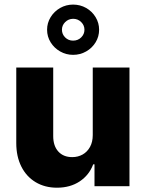

<svg xmlns="http://www.w3.org/2000/svg" viewBox="-20 -832 652 858"><path d="M394.5 -530.3H558.6V0H402.3V-97.7H396.5Q378.4 -49.3 335.9 -21.2Q293.5 6.8 234.4 6.8Q180.7 6.8 139.4 -17.8Q98.1 -42.5 75.4 -87.6Q52.7 -132.8 52.7 -192.4V-530.3H217.8V-223.6Q217.8 -180.2 240.5 -155Q263.2 -129.9 302.7 -129.9Q328.6 -129.9 349.4 -141.6Q370.1 -153.3 382.3 -175.5Q394.5 -197.8 394.5 -228.5ZM190.4 -699.2Q190.4 -729.5 206.3 -755.4Q222.2 -781.2 248.8 -796.4Q275.4 -811.5 306.6 -811.5Q338.4 -811.5 365 -796.4Q391.6 -781.2 407.2 -755.4Q422.9 -729.5 422.9 -699.2Q422.9 -668.5 407.2 -642.8Q391.6 -617.2 365 -602.1Q338.4 -586.9 306.6 -586.9Q275.4 -586.9 248.8 -602.1Q222.2 -617.2 206.3 -642.8Q190.4 -668.5 190.4 -699.2ZM357.4 -699.2Q357.4 -718.8 342.8 -733.4Q328.1 -748 306.6 -748Q285.6 -747.6 271.2 -733.2Q256.8 -718.8 256.8 -699.2Q256.8 -679.2 271.2 -664.8Q285.6 -650.4 306.6 -650.4Q328.1 -650.4 342.8 -664.8Q357.4 -679.2 357.4 -699.2Z"/></svg>

Font: Pretendard Std ExtraBold
Style: Regular
Weight: 800
Designer: Base glyphs from Inter by Rasmus Andersson; Hangeul glyphs from Noto Sans CJK(Source Han Sans) by Jang Soo-young and Kan
Foundry: Kil Hyung-jin
Version: Version 1.309